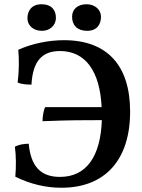

<svg xmlns="http://www.w3.org/2000/svg" viewBox="-20 -874 667 903"><path d="M177 -729C215 -729 243 -755 243 -790C243 -826 223 -854 175 -854C128 -854 109 -822 109 -788C109 -755 136 -729 177 -729ZM390 -729C438 -729 455 -762 455 -795C455 -829 426 -854 387 -854C347 -854 319 -832 319 -795C319 -756 343 -729 390 -729ZM281 -685C208 -685 131 -669 66 -640C70 -594 70 -540 63 -486C80 -478 105 -476 128 -476C134 -589 180 -634 262 -634C383 -634 450 -538 458 -370H192C185 -355 180 -326 180 -304C309 -309 370 -309 459 -309C453 -139 387 -42 262 -42C170 -42 125 -93 115 -198C90 -198 66 -193 50 -184C56 -141 56 -88 52 -43C123 -8 195 9 269 9C476 9 592 -124 592 -349C592 -565 485 -685 281 -685Z"/></svg>

Font: Vollkorn Semibold
Style: Regular
Weight: 600
Designer: Friedrich Althausen
Foundry: Friedrich Althausen
Version: Version 4.015;PS 004.015;hotconv 1.0.88;makeotf.lib2.5.64775